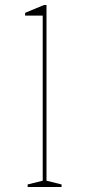

<svg xmlns="http://www.w3.org/2000/svg" viewBox="-20 -744 345 764"><path d="M90 0V-10L150 -25V-682H80V-693L155 -724H165V-25L225 -10V0Z"/></svg>

Font: Kalnia Thin
Style: Regular
Weight: 250
Designer: Frida Medrano
Foundry: Frida Medrano
Version: Version 1.105